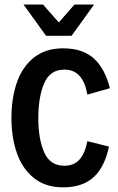

<svg xmlns="http://www.w3.org/2000/svg" viewBox="-20 -804 513 837"><path d="M29.8 -289.6Q29.8 -375.5 53.5 -444.1Q77.1 -512.7 127.7 -553Q178.2 -593.3 255.4 -593.3Q339.8 -593.3 388.4 -549.8Q437 -506.3 459 -419.4L360.8 -391.6Q351.6 -445.3 327.1 -472.9Q302.7 -500.5 260.3 -500.5Q198.2 -500.5 172.6 -440.9Q147 -381.3 147 -289.1Q147 -198.2 172.6 -139.9Q198.2 -81.5 260.3 -81.5Q303.2 -81.5 327.1 -109.1Q351.1 -136.7 360.8 -188.5L455.1 -165Q436 -74.7 387.5 -31Q338.9 12.7 255.4 12.7Q178.2 12.7 127.7 -28.1Q77.1 -68.8 53.5 -137Q29.8 -205.1 29.8 -289.6ZM82.5 -784.2H167.5L236.3 -706.1L304.7 -784.2H390.1L292 -647.9H180.7Z"/></svg>

Font: Decalotype Medium
Style: Regular
Weight: 500
Designer: Alfredo Marco Pradil
Foundry: Alfredo Marco Pradil
Version: Version 1.0